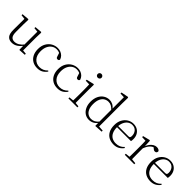

<svg xmlns="http://www.w3.org/2000/svg" viewBox="290 -2171 3557 3557"><g transform="rotate(45 2068.0 -393.0)"><path d="M263 14Q193 14 155.5 -30Q118 -74 119 -185L121 -478L140 -463L35 -476V-502L174 -514L184 -502L180 -377V-188Q180 -103 207 -68.5Q234 -34 286 -34Q334 -34 379.5 -61Q425 -88 463 -137L482 -103H464Q425 -51 375 -18.5Q325 14 263 14ZM460 8 457 -116V-117L458 -467L373 -475V-502L511 -514L521 -502L517 -377V-35L596 -27V0Z M932 14Q860 14 806 -17.5Q752 -49 722 -108Q692 -167 692 -248Q692 -335 727.5 -396.5Q763 -458 820 -490Q877 -522 942 -522Q984 -522 1020.5 -507Q1057 -492 1083.5 -464.5Q1110 -437 1122 -398Q1115 -368 1086 -368Q1068 -368 1058.5 -376.5Q1049 -385 1044 -404L1016 -490L1059 -452Q1028 -474 1000 -482.5Q972 -491 943 -491Q890 -491 847.5 -462Q805 -433 780.5 -380.5Q756 -328 756 -255Q756 -148 810 -89Q864 -30 949 -30Q994 -30 1034 -47Q1074 -64 1109 -101L1124 -88Q1092 -41 1046 -13.5Q1000 14 932 14Z M1459 14Q1387 14 1333 -17.5Q1279 -49 1249 -108Q1219 -167 1219 -248Q1219 -335 1254.5 -396.5Q1290 -458 1347 -490Q1404 -522 1469 -522Q1511 -522 1547.5 -507Q1584 -492 1610.5 -464.5Q1637 -437 1649 -398Q1642 -368 1613 -368Q1595 -368 1585.5 -376.5Q1576 -385 1571 -404L1543 -490L1586 -452Q1555 -474 1527 -482.5Q1499 -491 1470 -491Q1417 -491 1374.5 -462Q1332 -433 1307.5 -380.5Q1283 -328 1283 -255Q1283 -148 1337 -89Q1391 -30 1476 -30Q1521 -30 1561 -47Q1601 -64 1636 -101L1651 -88Q1619 -41 1573 -13.5Q1527 14 1459 14Z M1739 0V-27L1850 -38H1869L1974 -27V0ZM1827 0Q1828 -24 1829 -64.5Q1830 -105 1830.5 -149Q1831 -193 1831 -226V-281Q1831 -332 1830 -375Q1829 -418 1827 -456L1734 -459V-485L1881 -519L1893 -511L1891 -377V-226Q1891 -193 1891.5 -149Q1892 -105 1892.5 -64.5Q1893 -24 1894 0ZM1852 -655Q1831 -655 1816.5 -668.5Q1802 -682 1802 -704Q1802 -726 1816.5 -740Q1831 -754 1852 -754Q1872 -754 1887.5 -740Q1903 -726 1903 -704Q1903 -682 1887.5 -668.5Q1872 -655 1852 -655Z M2286 14Q2223 14 2174.5 -19.5Q2126 -53 2098.5 -112Q2071 -171 2071 -247Q2071 -332 2101 -393.5Q2131 -455 2183 -488.5Q2235 -522 2300 -522Q2341 -522 2382.5 -501.5Q2424 -481 2461 -431H2471L2460 -401Q2421 -444 2386 -463Q2351 -482 2310 -482Q2262 -482 2222.5 -457.5Q2183 -433 2159.5 -381.5Q2136 -330 2136 -248Q2136 -174 2158 -124.5Q2180 -75 2218 -51Q2256 -27 2303 -27Q2348 -27 2384.5 -47Q2421 -67 2459 -114L2469 -83H2460Q2426 -33 2381.5 -9.5Q2337 14 2286 14ZM2451 9 2449 -92V-95V-420L2450 -429V-742L2357 -746V-773L2497 -800L2512 -791L2509 -641V-34L2610 -27V0Z M2934 14Q2863 14 2807 -15Q2751 -44 2719.5 -103.5Q2688 -163 2688 -252Q2688 -334 2720.5 -394.5Q2753 -455 2807 -488.5Q2861 -522 2925 -522Q2987 -522 3031.5 -495.5Q3076 -469 3100 -423.5Q3124 -378 3124 -320Q3124 -283 3118 -260H2718V-290H3023Q3047 -290 3055.5 -302.5Q3064 -315 3064 -341Q3064 -404 3027.5 -447.5Q2991 -491 2924 -491Q2876 -491 2837 -463Q2798 -435 2775 -383.5Q2752 -332 2752 -263Q2752 -183 2777 -131Q2802 -79 2846 -54.5Q2890 -30 2947 -30Q3000 -30 3040.5 -48Q3081 -66 3113 -102L3128 -88Q3095 -41 3047 -13.5Q2999 14 2934 14Z M3216 0V-27L3327 -39H3350L3464 -27V0ZM3303 0Q3304 -24 3304.5 -64.5Q3305 -105 3305.5 -149Q3306 -193 3306 -226V-281Q3306 -333 3305.5 -375.5Q3305 -418 3303 -455L3211 -459V-485L3348 -519L3361 -511L3367 -371V-370V-226Q3367 -193 3367.5 -149Q3368 -105 3368.5 -64.5Q3369 -24 3370 0ZM3366 -318 3349 -367H3363Q3379 -413 3406 -448Q3433 -483 3466.5 -502.5Q3500 -522 3536 -522Q3563 -522 3583.5 -512Q3604 -502 3611 -486Q3611 -462 3600 -449Q3589 -436 3565 -436Q3549 -436 3535.5 -444Q3522 -452 3505 -468L3482 -488H3531Q3475 -477 3435 -436Q3395 -395 3366 -318Z M3898 14Q3827 14 3771 -15Q3715 -44 3683.5 -103.5Q3652 -163 3652 -252Q3652 -334 3684.5 -394.5Q3717 -455 3771 -488.5Q3825 -522 3889 -522Q3951 -522 3995.5 -495.5Q4040 -469 4064 -423.5Q4088 -378 4088 -320Q4088 -283 4082 -260H3682V-290H3987Q4011 -290 4019.5 -302.5Q4028 -315 4028 -341Q4028 -404 3991.5 -447.5Q3955 -491 3888 -491Q3840 -491 3801 -463Q3762 -435 3739 -383.5Q3716 -332 3716 -263Q3716 -183 3741 -131Q3766 -79 3810 -54.5Q3854 -30 3911 -30Q3964 -30 4004.5 -48Q4045 -66 4077 -102L4092 -88Q4059 -41 4011 -13.5Q3963 14 3898 14Z"/></g></svg>

Font: Noto Serif KR
Style: Regular
Weight: 200
Designer: Ryoko NISHIZUKA 西塚涼子 (kana & ideographs); Frank Grießhammer (Latin, Greek & Cyrillic); Wenlong ZHANG 张文龙 (bopomofo); San
Foundry: Adobe
Version: Version 2.001;hotconv 1.1.0;makeotfexe 2.6.0